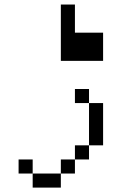

<svg xmlns="http://www.w3.org/2000/svg" viewBox="-20 -770 540 852"><path d="M125 0V62.5H250V0ZM125 0V-62.5H62.5V0ZM250 0H312.5V-62.5H250ZM312.5 -62.5H375V-125H312.5ZM375 -125H437.5V-312.5H375ZM375 -312.5V-375H312.5V-312.5ZM250 -750Q250 -750 250 -500H437.5Q437.5 -500 437.5 -625H312.5Q312.5 -625 312.5 -750Z"/></svg>

Font: BFUnifontExMono
Style: Regular
Weight: 500
Version: Version 15.0.06